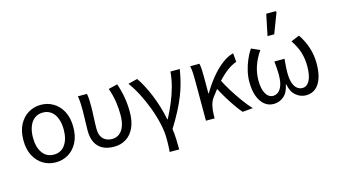

<svg xmlns="http://www.w3.org/2000/svg" viewBox="-99 -1110 2894 1646"><g transform="rotate(-15 1348.0 -286.5)"><path d="M267.4 12Q206.5 12 156.3 -17.7Q106.2 -47.5 76 -104.4Q45.9 -161.3 45.9 -242.4Q45.9 -324.2 76 -381.1Q106.2 -438 156.3 -468Q206.5 -498.1 267.4 -498.1Q328.2 -498.1 378.4 -468Q428.6 -438 458.7 -381.1Q488.8 -324.2 488.8 -242.4Q488.8 -161.3 458.7 -104.4Q428.6 -47.5 378.4 -17.7Q328.2 12 267.4 12ZM267.4 -56.5Q332.3 -56.5 368 -107.4Q403.8 -158.2 403.8 -242.4Q403.8 -298.7 387.7 -341Q371.5 -383.2 341 -406.4Q310.4 -429.6 267.4 -429.6Q224.3 -429.6 193.8 -406.4Q163.2 -383.2 147.1 -341Q130.9 -298.7 130.9 -242.4Q130.9 -158.2 167 -107.4Q203.1 -56.5 267.4 -56.5Z M783.8 12Q726 12 684.4 -9.4Q642.9 -30.8 621 -73.9Q599.2 -116.9 599.2 -180.5Q599.2 -223.9 601.2 -266.7Q603.2 -309.5 603.2 -352.6Q603.2 -382 602.2 -414.9Q601.1 -447.9 595 -486.1H675.1Q680.4 -461.1 681.5 -433Q682.5 -404.9 682.5 -372.7Q682.5 -331.8 679.5 -276.4Q676.5 -220.9 676.5 -175.6Q676.5 -132.2 691.6 -106.1Q706.7 -80.1 731.4 -68.3Q756.1 -56.5 785.1 -56.5Q820.1 -56.5 847.6 -76.2Q875 -95.9 890.9 -136.5Q906.7 -177.2 906.7 -240.3Q906.7 -296 898.3 -354.1Q889.9 -412.2 866.6 -478.5L946.6 -498.1Q968.6 -435 979.4 -371.4Q990.2 -307.8 990.2 -243Q990.2 -160.5 964.2 -103.5Q938.2 -46.5 891.6 -17.3Q844.9 12 783.8 12Z M1231.4 178.5Q1233.2 156.6 1234.2 139.4Q1235.3 122.2 1235.5 103.5Q1235.6 84.9 1235.6 58Q1235.6 -2.3 1219.2 -74.7Q1202.8 -147.2 1175 -221.5Q1147.1 -295.9 1112.4 -362.4Q1077.7 -429 1041.1 -477.3L1123.6 -498.1Q1146.4 -466.6 1170.1 -421.7Q1193.9 -376.9 1215.9 -323.4Q1237.9 -269.8 1255.6 -211.7Q1273.3 -153.6 1284.1 -96.9H1288.1Q1320 -158.2 1346.9 -222.1Q1373.9 -285.9 1392.3 -352.1Q1410.6 -418.4 1416.2 -486.1H1499Q1489.2 -424.6 1474.6 -368.8Q1460.1 -313 1437.7 -257Q1415.3 -201.1 1383.3 -139.6Q1351.3 -78.1 1305.7 -4.6Q1312.2 38.3 1314 87.4Q1315.9 136.5 1315.9 178.5Z M1601 0V-352.6Q1601 -382 1599.6 -417.8Q1598.3 -453.6 1591.5 -486.1H1673.1Q1678.4 -466.8 1680.1 -435.9Q1681.8 -404.9 1681.8 -372.7V-220.6H1685.8Q1724.3 -287.2 1771.8 -345.5Q1819.2 -403.8 1871.4 -444.5Q1923.6 -485.1 1975.3 -498.1L1982.6 -420.3Q1942.4 -406.9 1900.4 -376Q1858.3 -345 1813.1 -295.9Q1767.9 -246.8 1718.4 -178.8Q1696.4 -149.6 1687.7 -111.3Q1679 -72.9 1678.3 -25.3V0ZM1924.8 8.2Q1897.7 -23 1868 -65.9Q1838.3 -108.8 1809.6 -156.6Q1781 -204.3 1757.4 -250L1811.4 -302.6Q1835.7 -253.9 1869.4 -199.5Q1903.1 -145.1 1941.1 -92.9Q1979 -40.8 2016.4 0Z M2200.2 12Q2155.3 12 2120.6 -15.8Q2086 -43.5 2066.1 -96.3Q2046.2 -149.1 2046.2 -224Q2046.2 -270.7 2057.4 -319.4Q2068.6 -368.2 2088.3 -414.2Q2107.9 -460.2 2133.3 -498.1L2208.1 -464.6Q2167.2 -405.9 2146 -343.9Q2124.7 -281.8 2124.7 -216.3Q2124.7 -141.8 2149 -99.1Q2173.3 -56.5 2213.9 -56.5Q2237.1 -56.5 2258.4 -72Q2279.8 -87.5 2293.2 -123.8Q2306.6 -160 2306.6 -220.3Q2306.6 -238.6 2305.5 -256.5Q2304.5 -274.4 2303.1 -294.5Q2301.6 -314.7 2298.9 -338.4H2389.2Q2387.1 -314.7 2385.3 -294.5Q2383.6 -274.4 2382.5 -256.5Q2381.5 -238.6 2381.5 -220.3Q2381.5 -157.8 2394.8 -121.9Q2408.2 -86.1 2429.3 -71.3Q2450.4 -56.5 2473.2 -56.5Q2513.9 -56.5 2537.5 -100.1Q2561.1 -143.7 2561.1 -227.5Q2561.1 -292.6 2543.9 -349.4Q2526.7 -406.2 2485.4 -467.4L2560 -498.1Q2599.6 -439.7 2622.1 -372.4Q2644.6 -305.2 2644.6 -228.2Q2644.6 -151.7 2626.2 -98.2Q2607.8 -44.6 2572.8 -16.3Q2537.8 12 2487.7 12Q2439 12 2398.9 -21.6Q2358.8 -55.1 2346.7 -122.7H2342.7Q2330.3 -55.1 2291.4 -21.6Q2252.5 12 2200.2 12ZM2298.7 -563.7 2337.5 -752.1H2421.6L2426.5 -742.9L2358 -563.7Z"/></g></svg>

Font: SourceSans3VF
Style: Regular
Weight: 200
Designer: Paul D. Hunt
Foundry: Adobe
Version: Version 3.052;hotconv 1.1.0;makeotfexe 2.6.0